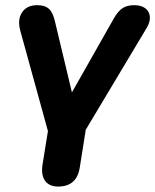

<svg xmlns="http://www.w3.org/2000/svg" viewBox="-20 -518 588 727"><path d="M141.3 103.6 161.5 -21.7 56.8 -402Q45.4 -443.7 63.5 -471.1Q81.7 -498.4 121 -498.4Q150.2 -498.4 165.5 -484.3Q180.7 -470.2 188.5 -435.1L261.6 -129.3H230.3L411.2 -448.5Q426.9 -475.8 444 -487.1Q461.2 -498.4 488.4 -498.4Q514.5 -498.4 530.1 -486.7Q545.8 -475 547.4 -454.9Q549 -434.9 535.6 -412.6L304.7 -26.7L282.1 116Q270.9 188.4 200.1 188.4Q166.2 188.4 150.5 166.2Q134.7 144.1 141.3 103.6Z"/></svg>

Font: SN Pro Thin
Style: Italic
Weight: 200
Italic angle: -9°
Designer: Tobias Whetton
Foundry: Supernotes
Version: Version 1.003;Glyphs 3.3 (3324)